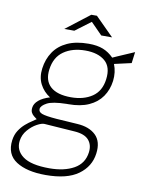

<svg xmlns="http://www.w3.org/2000/svg" viewBox="-92 -739 758 977"><g transform="rotate(10 287.0 -250.0)"><path d="M211.5 171Q114 171 59.2 135.5Q4.5 100 14 26Q18 -3.5 32 -25Q46 -46.5 63.8 -61.8Q81.5 -77 96.8 -86.5Q112 -96 118 -101Q110 -107 101.8 -113.5Q93.5 -120 88.5 -129.8Q83.5 -139.5 85.5 -155Q88 -176 108.5 -193.5Q129 -211 165.5 -222Q131 -244 113 -279Q95 -314 101 -360Q107.5 -409.5 132.8 -446.8Q158 -484 202.8 -504.5Q247.5 -525 312.5 -525Q357 -525 387.2 -513Q417.5 -501 442 -476Q447 -478.5 462.5 -485.2Q478 -492 497 -500.2Q516 -508.5 531.8 -515.2Q547.5 -522 552 -524L544.5 -466L456.5 -446Q472.5 -406.5 467 -360Q461 -313.5 436.5 -278.2Q412 -243 369 -223.5Q326 -204 264 -204Q261.5 -204 259 -204Q256.5 -204 254 -204Q182 -202.5 154 -187.5Q126 -172.5 123.5 -156Q121.5 -139.5 141.2 -132Q161 -124.5 218 -120Q238.5 -118.5 265.2 -117Q292 -115.5 325.5 -113Q387.5 -109.5 421.5 -76.8Q455.5 -44 447 19Q438 87 380 129Q322 171 211.5 171ZM224.5 134Q301 134 351.2 105.8Q401.5 77.5 409 19Q414 -19.5 392.5 -44.5Q371 -69.5 319 -73L161.5 -84Q147.5 -85 123 -71.8Q98.5 -58.5 77.5 -34.2Q56.5 -10 52 22Q45.5 72 87.5 103Q129.5 134 224.5 134ZM270 -241Q335.5 -241 379.2 -270.5Q423 -300 431 -362Q439.5 -426.5 403.5 -457.2Q367.5 -488 302 -488Q235.5 -488 190.8 -457Q146 -426 137.5 -362Q129.5 -303 164 -272Q198.5 -241 270 -241ZM176.5 -577.5 299.5 -672.5H328.5L423.5 -577.5H367.5L308.5 -637.5L228.5 -577.5Z"/></g></svg>

Font: Public Sans Thin
Style: Italic
Weight: 100
Italic angle: -8°
Designer: The Public Sans project authors (U.S. Web Design System). Libre Franklin designed by Pablo Impallari and Rodrigo Fuenzal
Version: Version 2.000